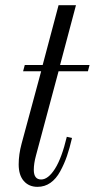

<svg xmlns="http://www.w3.org/2000/svg" viewBox="-20 -706 364 738"><path d="M75.2 -456.1H144L205.1 -686H272L210.9 -456.1H324.2L317.9 -432.1H205.1L118.2 -107.9Q109.9 -77.6 109.9 -53.2Q109.9 -16.1 138.2 -16.1Q165 -16.1 191.2 -57.1Q217.3 -98.1 236.8 -180.2L256.8 -175.8Q247.6 -135.7 237.3 -106Q227.1 -76.2 211.4 -47.4Q195.8 -18.6 173.8 -3.2Q151.9 12.2 124 12.2Q91.3 12.2 71.5 -10.3Q51.8 -32.7 51.8 -74.2Q51.8 -112.3 63 -153.8L138.2 -432.1H68.8Z"/></svg>

Font: Flanker Steampunk
Style: Italic
Weight: 400
Italic angle: -12°
Designer: Alexey Kryukov, Leonardo Di Lena
Foundry: Alexey Kryukov, Leonardo Di Lena
Version: 1.210